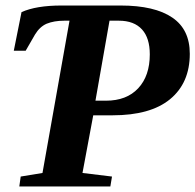

<svg xmlns="http://www.w3.org/2000/svg" viewBox="-20 -675 708 696"><path d="M318 -257 279 -48 386 -35 380 1H50L55 -35L134 -48L232 -600H213Q176 -600 149 -589Q124 -578 107 -550L73 -491H30L58 -631Q111 -655 203 -655H417Q541 -655 605 -611Q668 -568 668 -480Q668 -374 596 -315Q525 -257 388 -257ZM364 -310Q439 -310 481 -355Q523 -400 523 -478Q523 -537 495 -568Q466 -600 411 -600H377L326 -310Z"/></svg>

Font: Libra Serif Modern
Style: Bold Italic
Weight: 700
Italic angle: -12°
Designer: Stefan Peev, Context Ltd
Foundry: Stefan Peev, Context Ltd
Version: Version 1.000